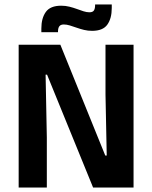

<svg xmlns="http://www.w3.org/2000/svg" viewBox="-20 -839 682 859"><path d="M250 -639 451 -143H457.5L452 -415.5V-639H577.5V0H396.5L190.5 -505H184L189.5 -224V0H63.5V-639ZM392 -701Q373.5 -701 356 -705.2Q338.5 -709.5 322.5 -715.2Q306.5 -721 292.2 -725.2Q278 -729.5 265.5 -729.5Q251.5 -729.5 245.5 -721.5Q239.5 -713.5 239.5 -698V-695H165V-711.5Q165 -757.5 185 -785.5Q205 -813.5 254 -813.5Q273 -813.5 290.8 -809Q308.5 -804.5 324 -798.8Q339.5 -793 353.8 -788.5Q368 -784 380 -784Q394.5 -784 400 -792Q405.5 -800 405.5 -816V-819H480V-803Q480 -756.5 460.2 -728.8Q440.5 -701 392 -701Z"/></svg>

Font: Anek Telugu Medium SemiBold
Style: Regular
Weight: 600
Version: Version 1.003